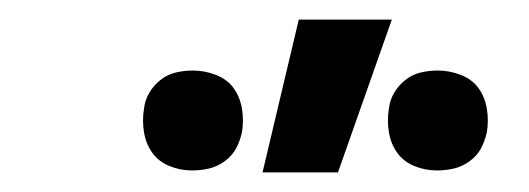

<svg xmlns="http://www.w3.org/2000/svg" viewBox="-20 -776 540 196"><path d="M426 -602Q414 -602 403 -606.5Q392 -611 385.5 -620Q379 -629 377 -641Q375 -653 377 -665Q378 -674 382.5 -681.5Q387 -689 394 -694.5Q401 -700 409.5 -702Q418 -704 427 -704Q439 -704 450.5 -699.5Q462 -695 468.5 -686Q475 -677 477 -665Q479 -653 477 -641Q475 -632 471 -624.5Q467 -617 459.5 -611.5Q452 -606 443.5 -604Q435 -602 426 -602ZM176 -602Q164 -602 153 -606.5Q142 -611 135.5 -620Q129 -629 127 -641Q125 -653 127 -665Q128 -674 132.5 -681.5Q137 -689 144 -694.5Q151 -700 159.5 -702Q168 -704 177 -704Q189 -704 200.5 -699.5Q212 -695 218.5 -686Q225 -677 227 -665Q229 -653 227 -641Q225 -632 221 -624.5Q217 -617 209.5 -611.5Q202 -606 193.5 -604Q185 -602 176 -602ZM248 -600 285 -756H380L325 -600Z"/></svg>

Font: Iosevka Term Curly Semibold
Style: Italic
Weight: 600
Italic angle: -9°
Designer: Belleve Invis
Foundry: Belleve Invis
Version: Version 32.3.0